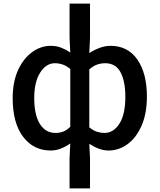

<svg xmlns="http://www.w3.org/2000/svg" viewBox="-20 -817 881 1060"><path d="M364 223V57L368 -25Q346 -9 318 2.5Q290 14 260 14Q165 14 107.5 -62Q50 -138 50 -275Q50 -365 79.5 -429.5Q109 -494 157 -529Q205 -564 260 -564Q292 -564 318.5 -553.5Q345 -543 368 -527L364 -608V-797H477V-608L473 -524Q499 -541 529.5 -552.5Q560 -564 590 -564Q686 -564 738.5 -488Q791 -412 791 -284Q791 -190 761.5 -123Q732 -56 684 -21Q636 14 579 14Q553 14 526 4Q499 -6 473 -23L477 57V223ZM287 -83Q310 -83 329 -90.5Q348 -98 368 -117V-436Q347 -454 325.5 -461Q304 -468 283 -468Q235 -468 202 -416.5Q169 -365 169 -276Q169 -183 200 -133Q231 -83 287 -83ZM556 -83Q607 -83 639.5 -134.5Q672 -186 672 -282Q672 -368 645.5 -418Q619 -468 560 -468Q539 -468 517.5 -461Q496 -454 473 -434V-114Q496 -95 517.5 -89Q539 -83 556 -83Z"/></svg>

Font: Source Han Sans SC Medium
Style: Regular
Weight: 500
Designer: Ryoko NISHIZUKA 西塚涼子 (kana, bopomofo & ideographs); Paul D. Hunt (Latin, Greek & Cyrillic); Sandoll Communications 산돌커뮤니
Foundry: Adobe
Version: Version 2.004;hotconv 1.0.118;makeotfexe 2.5.65603